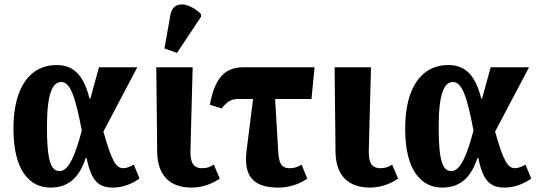

<svg xmlns="http://www.w3.org/2000/svg" viewBox="-20 -841 2442 871"><path d="M209 10C301 10 343 -48 369 -124H373C395 -13 432 10 494 10C535 10 580 -7 613 -31L587 -94C569 -84 553 -78 540 -78C507 -78 488 -106 449 -244L603 -536H429L390 -394H386C357 -514 302 -546 236 -546C121 -546 41 -452 41 -257C41 -65 116 10 209 10ZM251 -65C213 -65 193 -104 193 -264C193 -415 217 -469 258 -469C299 -469 322 -402 351 -249C323 -143 293 -65 251 -65Z M783 -601 892 -765V-777C841 -828 765 -844 753 -773L726 -621ZM850 10C905 10 952 -13 977 -31L950 -94C931 -82 916 -78 897 -78C856 -78 843 -105 844 -157L854 -536H689L693 -154C694 -40 755 10 850 10Z M1243 10C1303 10 1349 -13 1374 -31L1348 -94C1328 -82 1314 -78 1294 -78C1253 -78 1245 -105 1242 -157L1228 -392H1393L1407 -536H1090C1022 -536 959 -515 932 -366L985 -349C1014 -384 1031 -392 1062 -392H1128L1099 -161C1083 -40 1130 10 1243 10Z M1659 10C1714 10 1761 -13 1786 -31L1759 -94C1740 -82 1725 -78 1706 -78C1665 -78 1652 -105 1653 -157L1663 -536H1498L1502 -154C1503 -40 1564 10 1659 10Z M1986 10C2078 10 2120 -48 2146 -124H2150C2172 -13 2209 10 2271 10C2312 10 2357 -7 2390 -31L2364 -94C2346 -84 2330 -78 2317 -78C2284 -78 2265 -106 2226 -244L2380 -536H2206L2167 -394H2163C2134 -514 2079 -546 2013 -546C1898 -546 1818 -452 1818 -257C1818 -65 1893 10 1986 10ZM2028 -65C1990 -65 1970 -104 1970 -264C1970 -415 1994 -469 2035 -469C2076 -469 2099 -402 2128 -249C2100 -143 2070 -65 2028 -65Z"/></svg>

Font: Noto Serif Condensed ExtraBold
Style: Regular
Weight: 800
Width: 3
Designer: Monotype Design Team
Foundry: Monotype Imaging Inc.
Version: Version 2.013